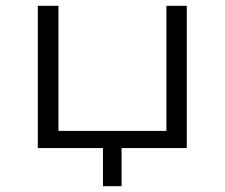

<svg xmlns="http://www.w3.org/2000/svg" viewBox="-20 -509 772 660"><path d="M334 131V0H110V-489H181V-59H552V-489H622V0H398V131Z"/></svg>

Font: Nunito Sans 10pt Expanded Light
Style: Regular
Weight: 300
Width: 7
Designer: Vernon Adams
Foundry: Vernon Adams
Version: Version 3.101;gftools[0.9.27]